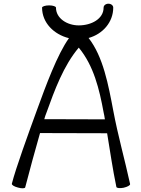

<svg xmlns="http://www.w3.org/2000/svg" viewBox="-20 -1001 762 1036"><path d="M116 10C140 -81 170 -194 196 -283L558 -282C574 -185 588 -88 608 8C610 14 627 16 647 12C668 7 683 -1 682 -8C653 -141 616 -271 591 -405C565 -542 537 -695 458 -796C534 -817 591 -881 591 -960C591 -972 579 -981 565 -981C551 -981 539 -972 539 -960C539 -899 473 -864 405 -864C342 -864 282 -902 282 -960C282 -966 266 -972 245 -972C224 -972 207 -966 207 -960C207 -878 271 -815 352 -795C289 -707 227 -538 180 -409C132 -277 66 -96 44 -10C42 -3 57 6 77 11C97 17 115 16 116 10ZM230 -391C275 -516 323 -647 405 -744C486 -646 516 -520 539 -395C542 -383 544 -370 546 -357L219 -358C222 -370 226 -381 230 -391Z"/></svg>

Font: Nupuram Light
Style: Regular
Weight: 300
Designer: Santhosh Thottingal (santhosh.thottingal@gmail.com)
Foundry: SMC
Version: Version 1.000